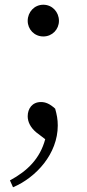

<svg xmlns="http://www.w3.org/2000/svg" viewBox="-20 -552 366 811"><path d="M163 -398C201 -398 229 -428 229 -464C229 -501 201 -532 163 -532C125 -532 97 -501 97 -464C97 -428 125 -398 163 -398ZM171 36C149 118 96 170 22 210L35 239C132 198 224 98 224 -22C224 -48 220 -68 213 -93C190 -114 172 -121 153 -121C116 -121 97 -93 97 -61C97 -38 108 -14 133 7Z"/></svg>

Font: Source Han Serif AKR9
Style: Regular
Weight: 400
Designer: Ryoko NISHIZUKA 西塚涼子 (kana & ideographs); Frank Grießhammer (Latin, Greek & Cyrillic); Sandoll Communications 산돌커뮤니케이션, 
Foundry: Adobe Systems Incorporated
Version: Version 1.005;hotconv 1.0.107;makeotfexe 2.5.65593